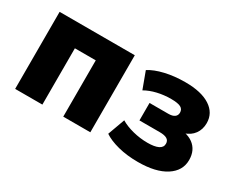

<svg xmlns="http://www.w3.org/2000/svg" viewBox="-81 -786 1302 1075"><g transform="rotate(30 570.0 -249.0)"><path d="M60 0V-498H546V0H371V-364H236V0Z M859 11Q788 11 730 -4Q672 -19 637 -43L677 -153Q710 -133 757 -121Q804 -109 852 -109Q897 -109 921 -120.5Q945 -132 945 -156Q945 -176 929.5 -185.5Q914 -195 882 -195H751V-308H872Q899 -308 912.5 -318Q926 -328 926 -346Q926 -368 907.5 -378Q889 -388 845 -388Q799 -388 756.5 -378Q714 -368 681 -349L641 -457Q678 -481 737.5 -495Q797 -509 868 -509Q971 -509 1028 -472Q1085 -435 1085 -370Q1085 -329 1063.5 -299.5Q1042 -270 1002 -257V-263Q1035 -256 1057.5 -239.5Q1080 -223 1091.5 -198.5Q1103 -174 1103 -142Q1103 -72 1038.5 -30.5Q974 11 859 11Z"/></g></svg>

Font: Nunito Sans 10pt SemiCondensed Black
Style: Regular
Weight: 900
Width: 4
Designer: Vernon Adams
Foundry: Vernon Adams
Version: Version 3.101;gftools[0.9.27]